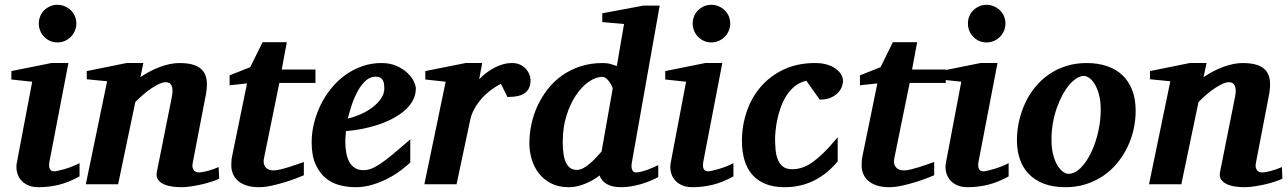

<svg xmlns="http://www.w3.org/2000/svg" viewBox="-20 -760 5314 792"><path d="M308.1 -32.2Q263.2 -7.8 222.7 2.2Q182.1 12.2 139.2 12.2Q111.8 12.2 93 2.9Q74.2 -6.3 63.5 -21Q52.7 -35.6 49.3 -54Q45.9 -72.3 49.8 -90.8L112.8 -422.9L26.9 -432.1V-466.8L191.9 -500H262.2L185.1 -99.1Q183.1 -90.3 182.6 -82Q182.1 -73.7 183.8 -67.4Q185.5 -61 190.4 -57.1Q195.3 -53.2 204.1 -53.2Q208 -53.2 219.5 -55.7Q231 -58.1 246.1 -62.5Q261.2 -66.9 277.6 -73.2Q293.9 -79.6 308.1 -86.9ZM294.9 -663.1Q294.9 -647 288.8 -632.8Q282.7 -618.7 272 -607.9Q261.2 -597.2 247.1 -591.1Q232.9 -585 216.8 -585Q200.7 -585 186.8 -591.1Q172.9 -597.2 162.4 -607.9Q151.9 -618.7 146 -632.8Q140.1 -647 140.1 -663.1Q140.1 -679.2 146 -693.4Q151.9 -707.5 162.4 -717.8Q172.9 -728 186.8 -734.1Q200.7 -740.2 216.8 -740.2Q232.9 -740.2 247.1 -734.1Q261.2 -728 272 -717.8Q282.7 -707.5 288.8 -693.4Q294.9 -679.2 294.9 -663.1Z M884.3 -22.9Q871.1 -16.6 851.6 -10.3Q832 -3.9 810.3 1Q788.6 5.9 766.8 9Q745.1 12.2 728 12.2Q711.4 12.2 692.1 9.8Q672.9 7.3 657 0.5Q641.1 -6.3 632.1 -18.6Q623 -30.8 627 -50.8L688 -356Q691.9 -374 691.7 -386.5Q691.4 -398.9 687.7 -406.7Q684.1 -414.6 678 -417.7Q671.9 -420.9 664.1 -420.9Q652.3 -420.9 637.2 -414.1Q622.1 -407.2 605.2 -396Q588.4 -384.8 571 -369.9Q553.7 -355 538.1 -338.9L467.3 0H334L421.9 -424.8L337.9 -433.1V-466.8L502 -500H571.3L559.1 -441.9Q577.1 -454.1 597.4 -464.8Q617.7 -475.6 638.4 -483.4Q659.2 -491.2 679.9 -495.6Q700.7 -500 720.2 -500Q757.3 -500 781.5 -491.5Q805.7 -482.9 818.1 -466.3Q830.6 -449.7 832.8 -425.3Q835 -400.9 829.1 -369.1L774.9 -87.9Q772.5 -75.7 774.7 -68.1Q776.9 -60.5 781 -56.2Q785.2 -51.8 790 -50.3Q794.9 -48.8 798.8 -48.8Q814.5 -48.8 836.9 -54.9Q859.4 -61 881.8 -70.8Z M1132.3 -418 1069.3 -108.9Q1064 -85.4 1074.5 -71.3Q1085 -57.1 1108.4 -57.1Q1120.1 -57.1 1136.5 -61Q1152.8 -64.9 1170.4 -70.3Q1188 -75.7 1204.6 -81.8Q1221.2 -87.9 1233.4 -91.8V-37.1Q1225.1 -33.2 1204.1 -25.1Q1183.1 -17.1 1156.2 -8.8Q1129.4 -0.5 1100.6 5.9Q1071.8 12.2 1048.3 12.2Q1019.5 12.2 998 5.4Q976.6 -1.5 962.4 -13.4Q948.2 -25.4 941.2 -42Q934.1 -58.6 934.1 -78.1Q934.1 -87.9 934.8 -97.7Q935.5 -107.4 938 -118.2L999 -416L927.2 -408.2V-449.2L1012.2 -482.9L1063 -585.9H1163.1L1142.1 -473.1H1281.2V-418Z M1565.4 -396Q1565.4 -404.8 1564.2 -413.3Q1563 -421.9 1559.3 -428.7Q1555.7 -435.5 1548.6 -439.7Q1541.5 -443.8 1530.3 -443.8Q1506.8 -443.8 1488.5 -427.2Q1470.2 -410.6 1456.1 -385Q1441.9 -359.4 1431.6 -328.9Q1421.4 -298.3 1414.6 -271Q1440.4 -276.9 1467.3 -288.6Q1494.1 -300.3 1515.9 -316.7Q1537.6 -333 1551.5 -353Q1565.4 -373 1565.4 -396ZM1695.3 -395Q1695.3 -368.7 1683.3 -346.2Q1671.4 -323.7 1650.4 -305.2Q1629.4 -286.6 1601.3 -271.7Q1573.2 -256.8 1541.3 -246.1Q1509.3 -235.4 1474.9 -228.5Q1440.4 -221.7 1407.2 -219.2Q1406.2 -210 1405.3 -198.2Q1404.3 -186.5 1404.3 -178.2Q1404.3 -152.3 1408.2 -130.4Q1412.1 -108.4 1420.9 -92.3Q1429.7 -76.2 1444.1 -67.1Q1458.5 -58.1 1479.5 -58.1Q1495.6 -58.1 1512.2 -64.5Q1528.8 -70.8 1550.8 -85.7Q1572.8 -100.6 1602.1 -125Q1631.3 -149.4 1672.4 -185.1V-89.8Q1657.7 -75.7 1634.3 -57.9Q1610.8 -40 1581.1 -24.4Q1551.3 -8.8 1517.1 1.7Q1482.9 12.2 1446.3 12.2Q1413.6 12.2 1381.3 3.9Q1349.1 -4.4 1323.5 -25.4Q1297.9 -46.4 1281.7 -82.3Q1265.6 -118.2 1265.6 -173.8Q1265.6 -211.9 1275.1 -251Q1284.7 -290 1302.2 -326.2Q1319.8 -362.3 1345.2 -394Q1370.6 -425.8 1402.6 -449.2Q1434.6 -472.7 1472.7 -486.3Q1510.7 -500 1553.2 -500Q1589.8 -500 1616.7 -487.8Q1643.6 -475.6 1661.1 -458.7Q1678.7 -441.9 1687 -424.1Q1695.3 -406.2 1695.3 -395Z M2168.5 -429.2Q2168.5 -394.5 2146.5 -377.2Q2124.5 -359.9 2073.2 -359.9L2046.4 -414.1Q2022.9 -402.3 2001.7 -386Q1980.5 -369.6 1963.9 -350.1Q1947.3 -330.6 1935.5 -308.6Q1923.8 -286.6 1919.4 -264.2L1863.3 0H1730.5L1818.4 -422.9L1734.4 -432.1V-466.8L1900.4 -500H1969.2L1956.5 -433.1Q1969.7 -446.8 1985.6 -459Q2001.5 -471.2 2019 -480.5Q2036.6 -489.7 2055.2 -494.9Q2073.7 -500 2092.3 -500Q2111.8 -500 2126.2 -492.9Q2140.6 -485.8 2149.9 -475.3Q2159.2 -464.8 2163.8 -452.4Q2168.5 -439.9 2168.5 -429.2Z M2507.3 -394Q2507.8 -396 2504.4 -403.8Q2501 -411.6 2495.1 -420.4Q2489.3 -429.2 2481.2 -436Q2473.1 -442.9 2464.4 -442.9Q2438 -442.9 2409.4 -423.3Q2380.9 -403.8 2356.7 -368.4Q2332.5 -333 2316.9 -283.7Q2301.3 -234.4 2301.3 -174.8Q2301.3 -114.3 2315.9 -86.7Q2330.6 -59.1 2358.4 -59.1Q2371.1 -59.1 2384 -65.4Q2397 -71.8 2409.9 -82.5Q2422.9 -93.3 2435.8 -106.7Q2448.7 -120.1 2461.4 -134.8ZM2586.4 -89.8Q2584 -77.6 2585.2 -69.6Q2586.4 -61.5 2589.1 -56.9Q2591.8 -52.2 2595.7 -50.5Q2599.6 -48.8 2602.5 -48.8Q2612.8 -48.8 2625.5 -52Q2638.2 -55.2 2651.1 -59.8Q2664.1 -64.5 2675.5 -69.6Q2687 -74.7 2695.3 -79.1V-29.8Q2682.6 -22.5 2664.6 -14.9Q2646.5 -7.3 2626 -1.2Q2605.5 4.9 2584.2 8.5Q2563 12.2 2543.5 12.2Q2505.4 12.2 2483.4 -0.5Q2461.4 -13.2 2453.1 -36.1Q2439.9 -25.9 2424.6 -17.1Q2409.2 -8.3 2392.8 -1.7Q2376.5 4.9 2359.9 8.5Q2343.3 12.2 2327.1 12.2Q2283.7 12.2 2252.7 -3.9Q2221.7 -20 2201.9 -46.1Q2182.1 -72.3 2172.9 -104.5Q2163.6 -136.7 2163.6 -168.9Q2163.6 -207 2171.9 -246.6Q2180.2 -286.1 2197 -322.8Q2213.9 -359.4 2239 -391.8Q2264.2 -424.3 2297.9 -448.2Q2331.5 -472.2 2373.8 -486.1Q2416 -500 2466.3 -500Q2484.9 -500 2499.8 -495.6Q2514.6 -491.2 2524.4 -487.8L2554.2 -661.1L2464.4 -668.9V-705.1L2633.3 -736.8H2701.2Z M3005.4 -32.2Q2960.4 -7.8 2919.9 2.2Q2879.4 12.2 2836.4 12.2Q2809.1 12.2 2790.3 2.9Q2771.5 -6.3 2760.7 -21Q2750 -35.6 2746.6 -54Q2743.2 -72.3 2747.1 -90.8L2810.1 -422.9L2724.1 -432.1V-466.8L2889.2 -500H2959.5L2882.3 -99.1Q2880.4 -90.3 2879.9 -82Q2879.4 -73.7 2881.1 -67.4Q2882.8 -61 2887.7 -57.1Q2892.6 -53.2 2901.4 -53.2Q2905.3 -53.2 2916.7 -55.7Q2928.2 -58.1 2943.4 -62.5Q2958.5 -66.9 2974.9 -73.2Q2991.2 -79.6 3005.4 -86.9ZM2992.2 -663.1Q2992.2 -647 2986.1 -632.8Q2980 -618.7 2969.2 -607.9Q2958.5 -597.2 2944.3 -591.1Q2930.2 -585 2914.1 -585Q2897.9 -585 2884 -591.1Q2870.1 -597.2 2859.6 -607.9Q2849.1 -618.7 2843.3 -632.8Q2837.4 -647 2837.4 -663.1Q2837.4 -679.2 2843.3 -693.4Q2849.1 -707.5 2859.6 -717.8Q2870.1 -728 2884 -734.1Q2897.9 -740.2 2914.1 -740.2Q2930.2 -740.2 2944.3 -734.1Q2958.5 -728 2969.2 -717.8Q2980 -707.5 2986.1 -693.4Q2992.2 -679.2 2992.2 -663.1Z M3457.5 -425.8Q3457.5 -417 3453.1 -403.8Q3448.7 -390.6 3437.7 -378.4Q3426.8 -366.2 3408.2 -357.7Q3389.6 -349.1 3361.3 -349.1L3306.2 -426.8Q3277.8 -420.4 3257.3 -403.3Q3236.8 -386.2 3222.7 -363.3Q3208.5 -340.3 3199.5 -314Q3190.4 -287.6 3185.5 -263.2Q3180.7 -238.8 3179 -219Q3177.2 -199.2 3177.2 -189Q3177.2 -166 3179.2 -143.3Q3181.2 -120.6 3188.2 -102.5Q3195.3 -84.5 3209.2 -73.2Q3223.1 -62 3247.6 -62Q3266.1 -62 3285.2 -67.4Q3304.2 -72.8 3326.4 -87.4Q3348.6 -102.1 3375.2 -127.7Q3401.9 -153.3 3435.5 -193.8V-94.2Q3415 -69.8 3391.6 -50.3Q3368.2 -30.8 3341.1 -16.8Q3314 -2.9 3283 4.6Q3252 12.2 3216.3 12.2Q3170.4 12.2 3137.2 -1.5Q3104 -15.1 3082.5 -40Q3061 -64.9 3050.8 -100.1Q3040.5 -135.3 3040.5 -178.2Q3040.5 -243.2 3060.8 -301.5Q3081.1 -359.9 3119.9 -404.1Q3158.7 -448.2 3214.6 -474.1Q3270.5 -500 3342.3 -500Q3372.1 -500 3393.8 -492.9Q3415.5 -485.8 3429.7 -474.9Q3443.8 -463.9 3450.7 -450.9Q3457.5 -438 3457.5 -425.8Z M3732.4 -418 3669.4 -108.9Q3664.1 -85.4 3674.6 -71.3Q3685.1 -57.1 3708.5 -57.1Q3720.2 -57.1 3736.6 -61Q3752.9 -64.9 3770.5 -70.3Q3788.1 -75.7 3804.7 -81.8Q3821.3 -87.9 3833.5 -91.8V-37.1Q3825.2 -33.2 3804.2 -25.1Q3783.2 -17.1 3756.3 -8.8Q3729.5 -0.5 3700.7 5.9Q3671.9 12.2 3648.4 12.2Q3619.6 12.2 3598.1 5.4Q3576.7 -1.5 3562.5 -13.4Q3548.3 -25.4 3541.3 -42Q3534.2 -58.6 3534.2 -78.1Q3534.2 -87.9 3534.9 -97.7Q3535.6 -107.4 3538.1 -118.2L3599.1 -416L3527.3 -408.2V-449.2L3612.3 -482.9L3663.1 -585.9H3763.2L3742.2 -473.1H3881.3V-418Z M4140.6 -32.2Q4095.7 -7.8 4055.2 2.2Q4014.6 12.2 3971.7 12.2Q3944.3 12.2 3925.5 2.9Q3906.7 -6.3 3896 -21Q3885.3 -35.6 3881.8 -54Q3878.4 -72.3 3882.3 -90.8L3945.3 -422.9L3859.4 -432.1V-466.8L4024.4 -500H4094.7L4017.6 -99.1Q4015.6 -90.3 4015.1 -82Q4014.6 -73.7 4016.4 -67.4Q4018.1 -61 4022.9 -57.1Q4027.8 -53.2 4036.6 -53.2Q4040.5 -53.2 4052 -55.7Q4063.5 -58.1 4078.6 -62.5Q4093.8 -66.9 4110.1 -73.2Q4126.5 -79.6 4140.6 -86.9ZM4127.4 -663.1Q4127.4 -647 4121.3 -632.8Q4115.2 -618.7 4104.5 -607.9Q4093.8 -597.2 4079.6 -591.1Q4065.4 -585 4049.3 -585Q4033.2 -585 4019.3 -591.1Q4005.4 -597.2 3994.9 -607.9Q3984.4 -618.7 3978.5 -632.8Q3972.7 -647 3972.7 -663.1Q3972.7 -679.2 3978.5 -693.4Q3984.4 -707.5 3994.9 -717.8Q4005.4 -728 4019.3 -734.1Q4033.2 -740.2 4049.3 -740.2Q4065.4 -740.2 4079.6 -734.1Q4093.8 -728 4104.5 -717.8Q4115.2 -707.5 4121.3 -693.4Q4127.4 -679.2 4127.4 -663.1Z M4520.5 -307.1Q4520.5 -343.8 4513.2 -370.1Q4505.9 -396.5 4495.4 -413.6Q4484.9 -430.7 4472.9 -438.7Q4460.9 -446.8 4451.7 -446.8Q4436.5 -446.8 4420.7 -436.8Q4404.8 -426.8 4389.9 -408.9Q4375 -391.1 4361.8 -366.5Q4348.6 -341.8 4338.6 -312.7Q4328.6 -283.7 4323 -251.2Q4317.4 -218.8 4317.4 -185.1Q4317.4 -146.5 4325 -119.4Q4332.5 -92.3 4343.5 -75.4Q4354.5 -58.6 4366.2 -50.8Q4377.9 -43 4386.7 -43Q4413.1 -43 4437.3 -66.9Q4461.4 -90.8 4480 -128.9Q4498.5 -167 4509.5 -213.9Q4520.5 -260.7 4520.5 -307.1ZM4664.6 -303.2Q4664.6 -263.7 4655.8 -225.1Q4647 -186.5 4629.9 -151.6Q4612.8 -116.7 4587.9 -86.7Q4563 -56.6 4530.8 -34.7Q4498.5 -12.7 4459.2 -0.2Q4419.9 12.2 4374.5 12.2Q4323.2 12.2 4285.6 -2.4Q4248 -17.1 4223.4 -42.7Q4198.7 -68.4 4186.8 -103.8Q4174.8 -139.2 4174.8 -181.2Q4174.8 -220.2 4183.3 -259Q4191.9 -297.9 4208.3 -333.5Q4224.6 -369.1 4249 -399.4Q4273.4 -429.7 4305.4 -452.1Q4337.4 -474.6 4376.7 -487.3Q4416 -500 4462.4 -500Q4508.3 -500 4545.7 -487.5Q4583 -475.1 4609.4 -450.4Q4635.7 -425.8 4650.1 -388.9Q4664.6 -352.1 4664.6 -303.2Z M5270 -22.9Q5256.8 -16.6 5237.3 -10.3Q5217.8 -3.9 5196 1Q5174.3 5.9 5152.6 9Q5130.9 12.2 5113.8 12.2Q5097.2 12.2 5077.9 9.8Q5058.6 7.3 5042.7 0.5Q5026.9 -6.3 5017.8 -18.6Q5008.8 -30.8 5012.7 -50.8L5073.7 -356Q5077.6 -374 5077.4 -386.5Q5077.1 -398.9 5073.5 -406.7Q5069.8 -414.6 5063.7 -417.7Q5057.6 -420.9 5049.8 -420.9Q5038.1 -420.9 5022.9 -414.1Q5007.8 -407.2 4991 -396Q4974.1 -384.8 4956.8 -369.9Q4939.5 -355 4923.8 -338.9L4853 0H4719.7L4807.6 -424.8L4723.6 -433.1V-466.8L4887.7 -500H4957L4944.8 -441.9Q4962.9 -454.1 4983.2 -464.8Q5003.4 -475.6 5024.2 -483.4Q5044.9 -491.2 5065.7 -495.6Q5086.4 -500 5106 -500Q5143.1 -500 5167.2 -491.5Q5191.4 -482.9 5203.9 -466.3Q5216.3 -449.7 5218.5 -425.3Q5220.7 -400.9 5214.8 -369.1L5160.6 -87.9Q5158.2 -75.7 5160.4 -68.1Q5162.6 -60.5 5166.7 -56.2Q5170.9 -51.8 5175.8 -50.3Q5180.7 -48.8 5184.6 -48.8Q5200.2 -48.8 5222.7 -54.9Q5245.1 -61 5267.6 -70.8Z"/></svg>

Font: Charis SIL Am
Style: Bold Italic
Weight: 700
Italic angle: -11°
Foundry: SIL International
Version: Version 5.000